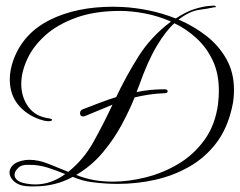

<svg xmlns="http://www.w3.org/2000/svg" viewBox="-20 -634 856 686"><path d="M102 32Q95 32 87.5 32Q80 32 72 31Q45 28 29.5 13.5Q14 -1 14 -18Q14 -29 22.5 -40Q31 -51 49 -57Q67 -63 85 -63Q117 -63 152 -49Q187 -35 224 -20Q279 -64 314 -127Q349 -190 382 -260L283 -219Q281 -218 277 -218Q266 -218 266 -230Q266 -240 277 -244Q308 -256 337 -267Q366 -278 395 -287Q430 -361 474.5 -432Q519 -503 591 -557Q545 -577 497.5 -586Q450 -595 409 -595Q318 -595 251 -570.5Q184 -546 141 -507Q98 -468 77 -422Q56 -376 56 -334Q56 -287 81.5 -252Q107 -217 156 -211Q166 -209 166 -206Q166 -201 153 -201Q150 -201 146 -201.5Q142 -202 137 -203Q83 -217 49 -255Q15 -293 15 -350Q15 -384 28 -420Q63 -515 157.5 -562.5Q252 -610 385 -610Q393 -610 401 -609.5Q409 -609 417 -609Q461 -607 510.5 -597Q560 -587 608 -568Q646 -593 676 -602Q706 -611 724.5 -612.5Q743 -614 745 -614Q748 -614 751 -611Q754 -608 745 -608Q723 -603 690 -598.5Q657 -594 618 -564Q672 -541 717 -506Q762 -471 789 -423Q816 -375 816 -313Q816 -298 814.5 -282.5Q813 -267 809 -250Q792 -174 752 -122Q712 -70 655.5 -38Q599 -6 534 8.5Q469 23 401 23Q355 23 310 17Q292 15 274.5 10Q257 5 240 -2Q178 32 102 32ZM384 15Q440 15 501.5 -0.5Q563 -16 617.5 -48.5Q672 -81 710.5 -134Q749 -187 759 -262Q762 -288 762 -310Q762 -371 740.5 -417Q719 -463 683 -496.5Q647 -530 603 -551Q572 -523 540 -469.5Q508 -416 476 -326Q474 -321 472 -316Q470 -311 468 -305Q491 -310 516 -312.5Q541 -315 567 -315H568Q579 -315 579 -308Q579 -301 568 -301Q539 -300 512.5 -296Q486 -292 461 -286Q444 -243 416 -190.5Q388 -138 347.5 -89.5Q307 -41 252 -9Q282 3 314 9Q346 15 384 15ZM105 25Q136 25 163 15Q190 5 213 -12Q182 -25 150.5 -35Q119 -45 87 -45Q80 -45 74 -45Q68 -45 61 -43Q51 -41 41.5 -30.5Q32 -20 32 -9Q32 1 41.5 9.5Q51 18 74 22Q91 25 105 25Z"/></svg>

Font: Fleur De Leah
Style: Regular
Weight: 400
Designer: Robert E. Leuschke
Foundry: Robert E. Leuschke
Version: Version 1.010; ttfautohint (v1.8.3)